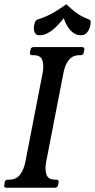

<svg xmlns="http://www.w3.org/2000/svg" viewBox="-29 -881 446 901"><path d="M187.5 -121Q180.8 -87 188.8 -62.5Q196.8 -38 229.8 -38H234.8Q247.8 -38 245.8 -25L243.8 -13Q240.8 0 227.8 0H1.2Q-11.8 0 -8.8 -13L-6.8 -25Q-4.8 -38 8.2 -38H14.2Q48.2 -38 65.8 -62.5Q83.2 -87 90 -121L171.2 -539Q177.5 -574 169.9 -598Q162.2 -622 128.2 -622H122.2Q109.2 -622 111.5 -635L114.2 -647Q116.2 -660 129.2 -660H355.8Q368.8 -660 366.8 -647L364 -635Q361.8 -622 348.8 -622H343.8Q310.8 -622 292.9 -598Q275 -574 268.8 -539ZM269.8 -795.5Q255.5 -776.8 237.6 -758.4Q219.8 -740 198.8 -727.8Q177.8 -715.5 155.8 -715.5Q138.8 -715.5 133.2 -729.9Q127.8 -744.2 131.2 -763.2Q133.2 -772 136 -778.8Q138.8 -785.5 145.5 -788.8Q169.8 -796.8 188.8 -805Q207.8 -813.2 229.4 -826.1Q251 -839 282.2 -861Q305.5 -839 322.1 -826.1Q338.8 -813.2 354.2 -805Q369.8 -796.8 390.8 -788.8Q396.5 -785.5 396.5 -778.8Q396.5 -772 395.2 -763.2Q391.8 -744.2 380.6 -729.9Q369.5 -715.5 352 -715.5Q329.8 -715.5 313.8 -727.8Q297.8 -740 287 -758.4Q276.2 -776.8 269.8 -795.5Z"/></svg>

Font: Young Serif Light
Style: Italic
Weight: 300
Italic angle: -10.979°
Designer: Bastien Sozeau
Foundry: NBR — Bastien Sozeau
Version: Version 5.001